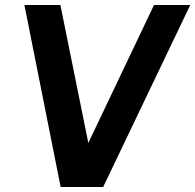

<svg xmlns="http://www.w3.org/2000/svg" viewBox="-20 -743 776 763"><path d="M736 -723H592L331 -175L220 -723H77L221 0H390Z"/></svg>

Font: United Sans
Style: Bold Italic
Weight: 700
Italic angle: -8°
Designer: Pablo Impallari, Rodrigo Fuenzalida (Modified by Dan O. Williams)
Version: Version 1.000;PS 001.000;hotconv 1.0.88;makeotf.lib2.5.64775